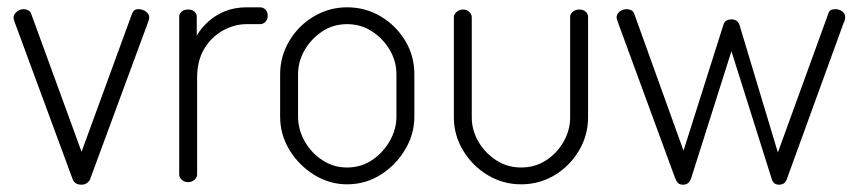

<svg xmlns="http://www.w3.org/2000/svg" viewBox="-20 -498 2349 525"><path d="M203 7Q194 7 188 3.5Q182 0 179 -7L21 -435Q20 -437 18.5 -442Q17 -447 17 -450Q17 -456 21.5 -461.5Q26 -467 32 -470Q38 -473 45 -473Q51 -473 57 -470Q63 -467 65 -461L203 -83L339 -455Q341 -462 345 -467.5Q349 -473 359 -473Q365 -473 371.5 -470.5Q378 -468 383 -462.5Q388 -457 388 -451Q388 -446 386.5 -442Q385 -438 384 -435L226 -7Q223 -1 217 3Q211 7 203 7Z M494 0Q484 0 477 -6.5Q470 -13 470 -21V-452Q470 -461 477 -466.5Q484 -472 494 -472Q505 -472 511.5 -466.5Q518 -461 518 -452V-401Q530 -421 549 -438.5Q568 -456 594.5 -467Q621 -478 655 -478H691Q700 -478 706 -471.5Q712 -465 712 -455Q712 -445 706 -438.5Q700 -432 691 -432H655Q621 -432 589.5 -414.5Q558 -397 538.5 -364.5Q519 -332 519 -286V-21Q519 -13 512 -6.5Q505 0 494 0Z M929 6Q881 6 839 -20Q797 -46 771.5 -88Q746 -130 746 -179V-295Q746 -344 771 -386Q796 -428 838 -453Q880 -478 929 -478Q979 -478 1020.5 -453.5Q1062 -429 1087.5 -387.5Q1113 -346 1113 -295V-179Q1113 -131 1087.5 -88.5Q1062 -46 1020.5 -20Q979 6 929 6ZM929 -40Q967 -40 997 -60Q1027 -80 1045.5 -112Q1064 -144 1064 -179V-295Q1064 -330 1046 -361Q1028 -392 997.5 -412Q967 -432 929 -432Q891 -432 861 -412Q831 -392 813 -361Q795 -330 795 -295V-179Q795 -144 813 -112Q831 -80 861.5 -60Q892 -40 929 -40Z M1405 6Q1355 6 1313 -19.5Q1271 -45 1246 -87Q1221 -129 1221 -177V-451Q1221 -459 1228.5 -465.5Q1236 -472 1246 -472Q1256 -472 1263 -465.5Q1270 -459 1270 -451V-177Q1270 -142 1288 -111Q1306 -80 1336.5 -60Q1367 -40 1405 -40Q1443 -40 1473 -59.5Q1503 -79 1521 -110.5Q1539 -142 1539 -177V-452Q1539 -460 1546.5 -466Q1554 -472 1564 -472Q1575 -472 1581.5 -466Q1588 -460 1588 -452V-177Q1588 -128 1563 -86Q1538 -44 1496.5 -19Q1455 6 1405 6Z M1848 7Q1839 7 1834.5 3Q1830 -1 1826 -11L1670 -436Q1669 -439 1667.5 -443.5Q1666 -448 1666 -450Q1666 -457 1670 -462Q1674 -467 1680.5 -470Q1687 -473 1694 -473Q1700 -473 1706 -470Q1712 -467 1714 -461L1849 -86L1958 -430Q1960 -438 1966 -441.5Q1972 -445 1980 -445Q1988 -445 1993.5 -441.5Q1999 -438 2002 -430L2107 -81L2245 -461Q2248 -473 2264 -473Q2270 -473 2276.5 -470.5Q2283 -468 2287 -463Q2291 -458 2291 -451Q2291 -448 2290 -443Q2289 -438 2287 -436L2131 -7Q2128 1 2122.5 4Q2117 7 2111 7Q2103 7 2098.5 4Q2094 1 2091 -6L1980 -358L1870 -11Q1867 -2 1861.5 2.5Q1856 7 1848 7Z"/></svg>

Font: Dosis Light
Style: Regular
Weight: 300
Designer: EdgarTolentino, PabloImpallari, IginoMarini
Foundry: EdgarTolentino, PabloImpallari, IginoMarini
Version: Version 3.001; ttfautohint (v1.8.2)